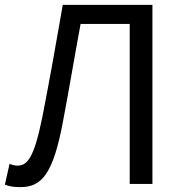

<svg xmlns="http://www.w3.org/2000/svg" viewBox="-20 -753 744 786"><path d="M63 13C150 13 198 -38 239 -262C264 -393 285 -521 310 -655H511V0H604V-733H237C209 -572 183 -425 153 -272C118 -99 89 -75 51 -75C39 -75 30 -78 19 -82L0 3C20 11 40 13 63 13Z"/></svg>

Font: Source Han Sans JP
Style: Regular
Weight: 400
Designer: Ryoko NISHIZUKA 西塚涼子 (kana, bopomofo & ideographs); Paul D. Hunt (Latin, Greek & Cyrillic); Sandoll Communications 산돌커뮤니
Foundry: Adobe
Version: Version 2.004;hotconv 1.0.118;makeotfexe 2.5.65603